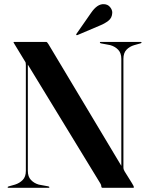

<svg xmlns="http://www.w3.org/2000/svg" viewBox="-20 -901 713 921"><path d="M217 -3Q217 0 213 0H21Q16.5 0 16.5 -3Q16.5 -5.5 22 -7L52 -15.5Q74 -22.5 89 -37.8Q104 -53 104 -81.5V-589.5Q104 -596.5 103.2 -599.8Q102.5 -603 97.5 -610.5L51 -687Q49 -691 47 -693.8Q45 -696.5 45 -698.5Q45 -700 49 -700H201.5Q206 -700 212.5 -689L562 -105.5V-618.5Q562 -646.5 547 -662.2Q532 -678 509 -684.5L464 -693Q459 -694.5 459 -697Q459 -700 463 -700H655Q659 -700 659 -697Q659 -694.5 654 -693L624 -684.5Q601.5 -678 586.8 -662.5Q572 -647 572 -618.5V-98Q572 -92 573.8 -87.2Q575.5 -82.5 578 -78.5L613.5 -21.5Q622.5 -6.5 622.5 -3Q622.5 0 616.5 0H473Q466 0 466 -7Q466 -14 461 -21.5L113.5 -591V-81.5Q113.5 -53.5 128.5 -37.8Q143.5 -22 166 -15.5L212 -7Q217 -5.5 217 -3ZM417 -839.5Q446.5 -882.5 478 -881Q497 -880.5 508 -867Q519 -853.5 518.5 -839.5Q517.5 -815 500 -801.5Q482.5 -788 461.5 -779.5L352 -733Q347.5 -731 346 -733.5Q344.5 -735.5 347 -739Z"/></svg>

Font: Fraunces 144pt S000 SemiBold
Style: Regular
Weight: 600
Version: Version 1.000; ttfautohint (v1.8.3)